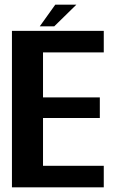

<svg xmlns="http://www.w3.org/2000/svg" viewBox="-20 -808 507 828"><path d="M31.5 0H427.5V-93H165.5V-299H410.5V-388H165.5V-582H427.5V-675H31.5ZM151.5 -694.5H214L309.5 -788H218.5Z"/></svg>

Font: Anybody SemiCondensed SemiBold
Style: Regular
Weight: 600
Width: 4
Version: Version 1.113;gftools[0.9.25]